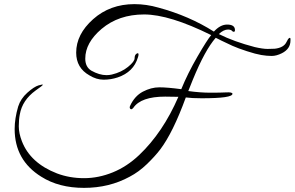

<svg xmlns="http://www.w3.org/2000/svg" viewBox="-20 -780 1427 930"><path d="M1003 -610Q801 -710 678 -710Q555 -710 472 -640Q393 -573 393 -496Q393 -456 422 -438Q461 -416 496 -416Q509 -416 522 -419Q568 -430 600 -456Q632 -482 632 -498Q632 -514 641.5 -520Q651 -526 651 -516Q651 -510 648 -502Q627 -431 550 -405Q517 -394 482 -394Q447 -394 413 -415Q349 -451 349 -525Q349 -614 431 -687Q513 -760 631 -760Q689 -760 748 -743Q896 -703 1016 -627Q1047 -661 1080 -661Q1117 -661 1118 -636Q1119 -625 1111 -626Q1106 -627 1100 -634Q1092 -637 1085 -637Q1063 -637 1040 -615Q1114 -578 1214 -552Q1253 -543 1276 -543Q1299 -543 1311 -544Q1355 -549 1368 -577Q1375 -592 1380.5 -595.5Q1386 -599 1387 -592Q1387 -589 1387 -584Q1387 -543 1345 -522Q1319 -509 1296 -509Q1273 -509 1246 -513.5Q1219 -518 1176 -532Q1133 -546 1106 -558Q1079 -570 1053 -583L1025 -597Q973 -538 914 -394Q895 -346 892 -339Q950 -331 999 -331Q1048 -331 1076.5 -332.5Q1105 -334 1106 -326Q1107 -304 957 -304Q909 -304 880 -308Q818 -138 756 -56Q730 -22 691 15.5Q652 53 608 76Q509 130 387 130Q265 130 180 76Q51 -4 51 -155Q51 -206 68 -264Q80 -302 112.5 -331Q145 -360 167 -366.5Q189 -373 187.5 -369Q186 -365 153 -342Q88 -295 76 -226Q71 -201 71 -168Q71 -135 86 -96Q127 10 256 60Q317 83 387 83Q457 83 526 55Q595 27 654 -29Q769 -138 844 -311L780 -312Q663 -312 626 -258Q617 -247 611.5 -252.5Q606 -258 610 -267Q632 -315 672 -336Q712 -357 751.5 -357Q791 -357 858 -348Q889 -424 936.5 -506Q984 -588 1003 -610Z"/></svg>

Font: Great Vibes
Style: Regular
Weight: 400
Designer: Robert E. Leuschke
Foundry: Robert E. Leuschke
Version: Version 1.001